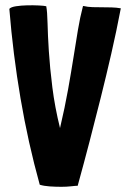

<svg xmlns="http://www.w3.org/2000/svg" viewBox="-20 -716 485 739"><path d="M301 -693Q299 -693 299 -691Q288 -649 280 -601Q272 -553 263 -496Q254 -439 242 -371.5Q230 -304 211 -223Q191 -304 181.5 -380Q172 -456 168 -519Q164 -582 163 -627Q162 -672 158 -692Q150 -694 129 -695Q108 -696 85 -695.5Q62 -695 42 -692Q22 -689 16 -682V-681Q30 -508 59 -337.5Q88 -167 133 -5Q149 0 171.5 1.5Q194 3 216 3Q237 3 254 1Q271 -1 279 -1Q303 -88 325 -172.5Q347 -257 368 -341Q389 -425 408.5 -510Q428 -595 445 -684Q428 -687 409.5 -687.5Q391 -688 372.5 -688Q354 -688 336 -688.5Q318 -689 301 -693Z"/></svg>

Font: Londrina Solid
Style: Regular
Weight: 400
Designer: Marcelo Magalhaes
Foundry: Marcelo Magalhães
Version: Version 1.002